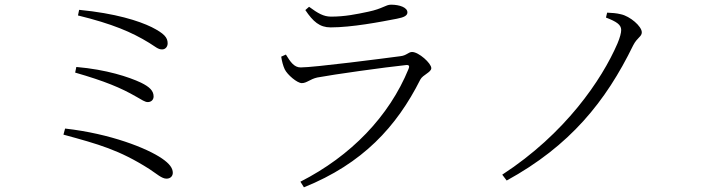

<svg xmlns="http://www.w3.org/2000/svg" viewBox="-20 -757 3010 820"><path d="M696 -572C696 -597 681 -614 628 -641C573 -668 473 -700 318 -715L313 -691C460 -655 542 -620 617 -574C643 -558 656 -545 673 -546C685 -546 696 -556 696 -572ZM306 -471 301 -447C429 -410 496 -382 562 -344C585 -331 599 -321 611 -321C626 -321 636 -331 636 -345C636 -369 619 -386 582 -404C531 -428 435 -460 306 -471ZM258 -208 251 -182C401 -141 489 -117 618 -35C650 -14 671 6 691 6C709 6 718 -6 718 -19C718 -39 704 -58 672 -80C608 -124 452 -186 258 -208Z M1181 -515C1184 -495 1189 -476 1196 -461C1207 -438 1249 -402 1269 -402C1290 -402 1304 -419 1335 -426C1404 -439 1626 -470 1713 -479C1727 -481 1730 -475 1725 -463C1642 -260 1479 -91 1263 19L1278 43C1529 -58 1674 -216 1775 -417C1786 -438 1822 -448 1822 -466C1822 -487 1768 -535 1740 -535C1724 -535 1717 -520 1690 -517C1622 -508 1322 -469 1264 -469C1236 -469 1220 -493 1201 -524ZM1675 -677C1707 -683 1720 -691 1720 -704C1720 -725 1687 -737 1650 -737C1627 -737 1615 -720 1553 -707C1501 -696 1453 -686 1394 -686C1362 -686 1338 -700 1300 -728L1284 -714C1317 -665 1345 -640 1392 -640C1482 -640 1603 -663 1675 -677Z M2568 -682C2612 -665 2633 -652 2633 -629C2633 -617 2628 -597 2617 -571C2550 -416 2394 -186 2125 -11L2144 14C2414 -134 2567 -323 2684 -563C2702 -598 2721 -600 2721 -619C2721 -645 2670 -688 2632 -696C2613 -701 2593 -702 2573 -703Z"/></svg>

Font: Noto Serif CJK SC Light
Style: Regular
Weight: 300
Designer: Ryoko NISHIZUKA 西塚涼子 (kana & ideographs); Frank Grießhammer (Latin, Greek & Cyrillic); Wenlong ZHANG 张文龙 (bopomofo); San
Foundry: Adobe
Version: Version 2.001;hotconv 1.1.0;makeotfexe 2.6.0